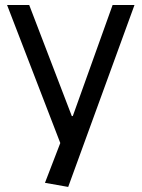

<svg xmlns="http://www.w3.org/2000/svg" viewBox="-20 -560 569 772"><path d="M160.8 175.1 236.5 -21.5 227.9 29.3 8.4 -540H97.4L268.7 -93.3H272.7L432.8 -540H520.8L254.2 191.6Z"/></svg>

Font: Pathway Extreme 8pt Thin
Style: Regular
Weight: 100
Version: Version 1.001;gftools[0.9.26]